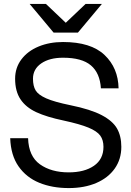

<svg xmlns="http://www.w3.org/2000/svg" viewBox="-20 -946 666 978"><path d="M32 -242H123Q126 -150 183.5 -109Q241 -68 330 -68Q410 -68 458.5 -101.5Q507 -135 507 -198Q507 -233 490.5 -255.5Q474 -278 430.5 -296Q387 -314 304 -332Q218 -350 165 -374.5Q112 -399 84.5 -440Q57 -481 57 -545Q57 -601 89 -643.5Q121 -686 176.5 -709Q232 -732 301 -732Q443 -732 512.5 -666Q582 -600 584 -496H494Q489 -574 443 -613Q397 -652 301 -652Q232 -652 190 -623Q148 -594 148 -545Q148 -508 161.5 -485.5Q175 -463 215.5 -445Q256 -427 339 -410Q442 -389 498 -359.5Q554 -330 576 -291.5Q598 -253 598 -198Q598 -135 564.5 -87.5Q531 -40 470.5 -14Q410 12 330 12Q246 12 180 -15Q114 -42 74.5 -98.5Q35 -155 32 -242ZM131 -926H214L315 -830L416 -926H499L377 -780H253Z"/></svg>

Font: Aspekta Variable
Style: Regular
Weight: 400
Designer: Ivo Dolenc
Version: Version 2.100